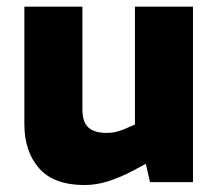

<svg xmlns="http://www.w3.org/2000/svg" viewBox="-20 -536 646 565"><path d="M229 8.5Q138.1 8.5 94.9 -41Q51.7 -90.4 51.7 -170.4V-516.4H222.5V-214.7Q222.5 -177 240 -161Q257.6 -144.9 294.7 -144.9Q309.8 -144.9 323.1 -148.4Q336.4 -151.9 349.5 -157.5L377.1 -169.6V-516.4H547.9V0H421.4L400.5 -91.4L432.9 -66.9L371 -33.5Q334 -14 298.7 -2.7Q263.5 8.5 229 8.5Z"/></svg>

Font: REM Medium
Style: Regular
Weight: 500
Designer: Octavio Pardo
Foundry: Ashler Design
Version: Version 1.005;gftools[0.9.28]